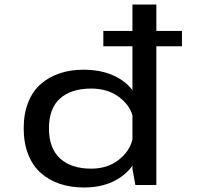

<svg xmlns="http://www.w3.org/2000/svg" viewBox="-20 -820 890 851"><path d="M349.5 -511Q424 -511 479.2 -487Q534.5 -463 567 -420.5V-615H438V-683H567V-800H673V-683H786.5V-615H673V0H580L567 -71V-85.5Q534.5 -40.5 480 -14.8Q425.5 11 352 11Q293.5 11 245.2 -5.2Q197 -21.5 161 -53.2Q125 -85 105 -135.5Q85 -186 85 -251Q85 -316 105 -366.2Q125 -416.5 161 -447.8Q197 -479 244.5 -495Q292 -511 349.5 -511ZM384 -72.5Q456 -72.5 505.2 -110.8Q554.5 -149 567 -201.5V-309Q553 -357.5 504 -392.5Q455 -427.5 384 -427.5Q296 -427.5 246.5 -383.8Q197 -340 197 -251Q197 -162 246.8 -117.2Q296.5 -72.5 384 -72.5Z"/></svg>

Font: League Mono Wide
Style: Regular
Weight: 400
Width: 8
Designer: Tyler Finck
Foundry: The League of Moveable Type / Tyler Finck
Version: Version 2.210